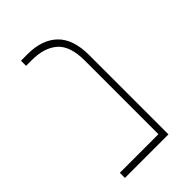

<svg xmlns="http://www.w3.org/2000/svg" viewBox="-184 -651 717 717"><g transform="rotate(-45 175.0 -292.0)"><path d="M35 0V-27H239V-416Q239 -493 202.5 -525Q166 -557 100 -557H70V-584H105Q181 -584 223 -543.5Q265 -503 265 -419V0Z"/></g></svg>

Font: Noto Sans Hebrew Thin
Style: Regular
Weight: 250
Designer: Monotype Design Team
Foundry: Monotype Imaging Inc.
Version: Version 2.003